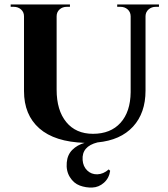

<svg xmlns="http://www.w3.org/2000/svg" viewBox="-20 -620 744 851"><path d="M499.5 -600.1H684.6V-589.8H670.9Q651.9 -589.8 638.7 -578.4Q625.5 -566.9 625 -548.8V-218.3Q625 -119.1 569.6 -58.8Q514.2 1.5 412.1 11.2Q341.8 28.8 346.2 88.9Q348.1 117.7 366.5 135.5Q384.8 153.3 411.4 152.6Q438 151.9 461.9 130.9L468.3 137.2Q463.4 169.9 440.7 189.9Q418 210 389.4 211.2Q360.8 212.4 333.7 202.4Q306.6 192.4 289.6 164.8Q272.5 137.2 275.9 100.1Q278.8 65.9 300.5 44.2Q322.3 22.5 355 13.2Q222.2 8.8 154.3 -51Q86.4 -110.8 86.4 -216.3V-547.9Q86.4 -566.4 73.2 -578.1Q60.1 -589.8 41 -589.8H27.3V-600.1H290V-589.8H275.9Q256.8 -589.8 243.9 -578.1Q231 -566.4 231 -547.9V-222.7Q231 -130.9 273.7 -78.9Q316.4 -26.9 392.1 -26.9Q470.2 -26.9 514.2 -75.7Q558.1 -124.5 559.1 -211.4V-548.3Q558.6 -566.9 545.7 -578.4Q532.7 -589.8 513.7 -589.8H499.5Z"/></svg>

Font: Cinzel Bold
Style: Regular
Weight: 700
Designer: Natanael Gama
Version: Version 1.001;PS 001.001;hotconv 1.0.56;makeotf.lib2.0.21325